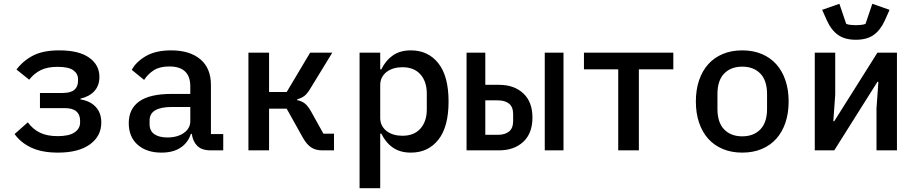

<svg xmlns="http://www.w3.org/2000/svg" viewBox="-20 -794 4840 1014"><path d="M57 -86 127 -148Q153 -112 190.5 -93.5Q228 -75 285 -75Q345 -75 374 -95Q403 -115 403 -147V-157Q403 -189 383 -206Q363 -223 322 -223H191V-303H311Q353 -303 372.5 -319.5Q392 -336 392 -366V-376Q392 -405 367 -423Q342 -441 284 -441Q230 -441 195 -423.5Q160 -406 134 -373L67 -427Q104 -475 156.5 -501.5Q209 -528 293 -528Q397 -528 451 -489.5Q505 -451 505 -388Q505 -342 478.5 -313Q452 -284 405 -273V-269Q456 -261 485.5 -229.5Q515 -198 515 -147Q515 -75 455 -31.5Q395 12 286 12Q202 12 146 -14Q90 -40 57 -86Z M1092 0Q1045 0 1021.5 -24Q998 -48 993 -87H988Q973 -40 933.5 -14Q894 12 833 12Q754 12 707 -29.5Q660 -71 660 -144Q660 -219 715.5 -258.5Q771 -298 886 -298H985V-338Q985 -443 874 -443Q824 -443 793 -423.5Q762 -404 741 -372L676 -425Q698 -467 750 -497.5Q802 -528 884 -528Q982 -528 1038 -481Q1094 -434 1094 -345V-86H1159V0ZM985 -154V-229H888Q770 -229 770 -158V-138Q770 -103 795 -85.5Q820 -68 864 -68Q917 -68 951 -92Q985 -116 985 -154Z M1292 -516H1401V-308H1494L1618 -516H1735L1620 -328Q1603 -299 1587 -287Q1571 -275 1550 -270V-265Q1574 -260 1590 -247.5Q1606 -235 1623 -205L1688 -88H1744V0H1680Q1647 0 1623.5 -15.5Q1600 -31 1580 -66L1494 -220H1401V0H1292Z M1879 -516H1988V-428H1994Q2017 -475 2055 -501.5Q2093 -528 2150 -528Q2241 -528 2295 -460Q2349 -392 2349 -258Q2349 -124 2295 -56Q2241 12 2150 12Q2093 12 2055 -14.5Q2017 -41 1994 -88H1988V200H1879ZM2234 -216V-300Q2234 -363 2200.5 -401Q2167 -439 2105 -439Q2081 -439 2060 -433Q2039 -427 2023 -415Q2007 -403 1997.5 -385.5Q1988 -368 1988 -344V-172Q1988 -148 1997.5 -130.5Q2007 -113 2023 -101Q2039 -89 2060 -83Q2081 -77 2105 -77Q2167 -77 2200.5 -115Q2234 -153 2234 -216Z M2444 -516H2543V-346H2616Q2695 -346 2743.5 -301Q2792 -256 2792 -173Q2792 -90 2743.5 -45Q2695 0 2616 0H2444ZM2609 -82Q2647 -82 2668.5 -99.5Q2690 -117 2690 -155V-191Q2690 -229 2668.5 -246.5Q2647 -264 2609 -264H2543V-82ZM2857 -516H2956V0H2857Z M3245 -428H3064V-516H3536V-428H3354V0H3245Z M3655 -258Q3655 -320 3672 -370Q3689 -420 3720.5 -455Q3752 -490 3797.5 -509Q3843 -528 3900 -528Q3957 -528 4002.5 -509Q4048 -490 4079.5 -455Q4111 -420 4128 -370Q4145 -320 4145 -258Q4145 -196 4128 -146Q4111 -96 4079.5 -61Q4048 -26 4002.5 -7Q3957 12 3900 12Q3843 12 3797.5 -7Q3752 -26 3720.5 -61Q3689 -96 3672 -146Q3655 -196 3655 -258ZM4031 -219V-297Q4031 -369 3995.5 -405.5Q3960 -442 3900 -442Q3840 -442 3804.5 -405.5Q3769 -369 3769 -297V-219Q3769 -147 3804.5 -110.5Q3840 -74 3900 -74Q3960 -74 3995.5 -110.5Q4031 -147 4031 -219Z M4283 -516H4391V-294L4381 -154H4386L4614 -516H4717V0H4609V-222L4619 -362H4614L4386 0H4283ZM4347 -686 4322 -742 4413 -774 4449 -668Q4458 -664 4473 -662.5Q4488 -661 4500 -661Q4512 -661 4527 -662.5Q4542 -664 4551 -668L4587 -774L4678 -742L4653 -686Q4630 -635 4594 -609.5Q4558 -584 4500 -584Q4442 -584 4406 -609.5Q4370 -635 4347 -686Z"/></svg>

Font: IBM Plaex Mono Medium
Style: Regular
Weight: 500
Designer: Mike Abbink, Paul van der Laan, Pieter van Rosmalen
Foundry: Bold Monday
Version: Version 2.003